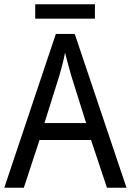

<svg xmlns="http://www.w3.org/2000/svg" viewBox="-20 -874 610 894"><path d="M422 -854H144V-787H422ZM478 0H569L328 -716H240L0 0H91L164 -222H404ZM311 -524 381 -301H187L257 -524C265 -551 276 -592 283 -629C289 -602 305 -547 311 -524Z"/></svg>

Font: Noto Sans Lao UI SemCond
Style: Regular
Weight: 400
Width: 4
Designer: Monotype Design Team
Foundry: Monotype Imaging Inc.
Version: Version 2.000